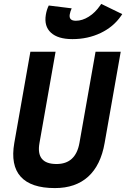

<svg xmlns="http://www.w3.org/2000/svg" viewBox="-20 -960 650 990"><path d="M263.2 9.8Q139.6 9.8 86.7 -49.1Q33.7 -107.9 53.7 -222.7L136.7 -693.4H266.6L183.6 -222.7Q164.1 -114.3 271.5 -114.3Q370.1 -114.3 389.6 -222.7L472.7 -693.4H602.5L519.5 -222.7Q499.5 -107.9 434.6 -49.1Q369.6 9.8 263.2 9.8ZM353.5 -758.3Q278.8 -758.3 242.7 -791.5Q206.5 -824.7 216.3 -883.8Q220.7 -910.6 231.4 -931.6L349.6 -917Q346.2 -909.2 343.5 -901.4Q340.8 -893.6 339.8 -886.7Q333.5 -853 371.1 -853Q404.3 -853 437.7 -874Q471.2 -895 496.6 -932.1L502 -939.9L610.4 -887.2L604 -877.9Q565.4 -821.8 499.3 -790Q433.1 -758.3 353.5 -758.3Z"/></svg>

Font: Cascadia Code PL
Style: Bold Italic
Weight: 700
Italic angle: -10°
Monospace: yes
Designer: Aaron Bell
Foundry: Saja Typeworks
Version: Version 2404.023; ttfautohint (v1.8.4)